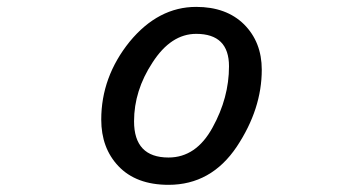

<svg xmlns="http://www.w3.org/2000/svg" viewBox="-20 -507 1040 549"><path d="M318.4 -32.2Q269.5 -84 269.5 -165Q269.5 -287.1 350.6 -387.7Q432.6 -487.3 541 -487.3Q627 -487.3 677.7 -437.5Q728.5 -386.7 728.5 -307.6Q728.5 -195.3 657.2 -87.9Q584 21.5 461.9 21.5Q369.1 21.5 318.4 -32.2ZM587.9 -142.6Q634.8 -227.5 634.8 -317.4Q634.8 -410.2 541 -410.2Q468.8 -410.2 416 -328.1Q363.3 -248 363.3 -160.2Q363.3 -56.6 461.9 -56.6Q541 -56.6 587.9 -142.6Z"/></svg>

Font: YuPearl-Regular
Style: Regular
Weight: 400
Designer: Max Yao
Foundry: Max-Everyday
Version: Version 1.011; ttfautohint (v1.8.3)